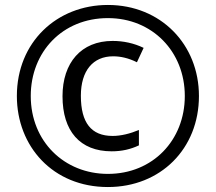

<svg xmlns="http://www.w3.org/2000/svg" viewBox="-20 -744 871 774"><path d="M415 10C627 10 782 -144 782 -357C782 -565 628 -724 415 -724C209 -724 48 -574 48 -357C48 -154 193 10 415 10ZM415 -43C239 -43 104 -174 104 -357C104 -535 232 -671 415 -671C594 -671 725 -536 725 -357C725 -179 596 -43 415 -43ZM430 -134C471 -134 506 -142 540 -158V-220C504 -205 467 -196 434 -196C348 -196 306 -249 306 -358C306 -459 355 -517 436 -517C466 -517 498 -510 532 -493L559 -551C520 -570 477 -579 434 -579C307 -579 232 -491 232 -356C232 -216 302 -134 430 -134Z"/></svg>

Font: Noto Sans Condensed
Style: Regular
Weight: 400
Width: 3
Designer: Monotype Design Team
Foundry: Monotype Imaging Inc.
Version: Version 2.013